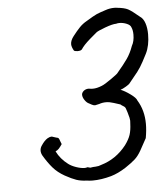

<svg xmlns="http://www.w3.org/2000/svg" viewBox="-52 -759 713 827"><g transform="rotate(-5 304.0 -345.5)"><path d="M197 -11Q167 -28 147.5 -50.5Q128 -73 109 -105Q103 -116 103 -126Q103 -138 110 -148Q123 -168 137 -177Q148 -183 154 -183Q158 -183 164 -180.5Q170 -178 175 -177Q183 -176 185.5 -172.5Q188 -169 190.5 -161Q193 -153 196 -147Q188 -135 182 -128.5Q176 -122 167 -118Q184 -84 216 -60Q229 -50 249.5 -43Q270 -36 285 -36Q291 -36 294 -37L297 -38Q300 -38 306 -36Q312 -34 316 -36Q320 -37 333.5 -37.5Q347 -38 358 -43Q423 -62 467 -118Q484 -141 490.5 -160.5Q497 -180 498 -209Q500 -222 497 -234.5Q494 -247 490.5 -258.5Q487 -270 485 -275Q483 -282 475 -286.5Q467 -291 463 -295Q453 -298 435 -304Q417 -310 402 -310Q386 -310 372 -305Q356 -301 354 -301Q347 -301 339 -305.5Q331 -310 329 -311Q319 -315 310.5 -327.5Q302 -340 302 -351Q302 -355 304 -359Q309 -368 318.5 -372Q328 -376 338 -374Q342 -373 351 -373Q368 -373 390 -382Q403 -387 432 -407.5Q461 -428 462 -431Q491 -465 507 -488Q523 -511 534 -542Q545 -561 545 -590Q545 -609 539 -622Q536 -632 520.5 -638.5Q505 -645 489 -645Q481 -645 475 -643Q459 -643 426.5 -631Q394 -619 387 -613Q385 -612 357 -587.5Q329 -563 319 -547Q315 -540 299 -540Q294 -540 290 -541Q286 -542 284 -543Q274 -560 274 -572Q274 -588 288 -606Q305 -628 318.5 -642Q332 -656 350 -666Q358 -671 377 -682Q396 -693 412 -698Q416 -699 434.5 -705.5Q453 -712 472 -712Q481 -712 485 -711Q516 -708 531.5 -700Q547 -692 580 -664Q594 -655 601 -634Q608 -613 608 -586Q608 -537 591 -503Q587 -495 574 -470.5Q561 -446 547 -428Q529 -405 509 -381Q507 -378 493 -369.5Q479 -361 469 -358Q487 -351 510.5 -334Q534 -317 537 -306Q565 -261 565 -202Q565 -174 559 -141Q549 -124 531 -90Q518 -67 503 -53.5Q488 -40 461 -22Q427 0 396 9Q353 21 315 21Q305 21 289 19Q264 18 245 11.5Q226 5 197 -11Z"/></g></svg>

Font: Caveat
Style: Regular
Weight: 400
Designer: Pablo Impallari
Foundry: Pablo Impallari
Version: Version 1.500; ttfautohint (v1.6)